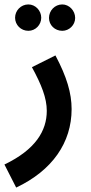

<svg xmlns="http://www.w3.org/2000/svg" viewBox="-54 -616 409 866"><path d="M74 -477C106 -477 132 -504 132 -536C132 -568 106 -596 74 -596C40 -596 14 -568 14 -536C14 -504 40 -477 74 -477ZM227 -477C258 -477 285 -503 285 -535C285 -568 258 -596 227 -596C193 -596 167 -568 167 -535C167 -503 193 -477 227 -477ZM19 230C182 153 269 27 269 -124C269 -196 247 -270 196 -366L90 -313C133 -234 157 -174 157 -116C157 -26 106 59 -34 126Z"/></svg>

Font: Noto Sans Arabic Cond SemBd
Style: Regular
Weight: 600
Width: 3
Designer: Monotype Design Team, Nadine Chahine, Nizar Qandah and Khaled Hosny
Foundry: Monotype Imaging Inc.
Version: Version 2.012